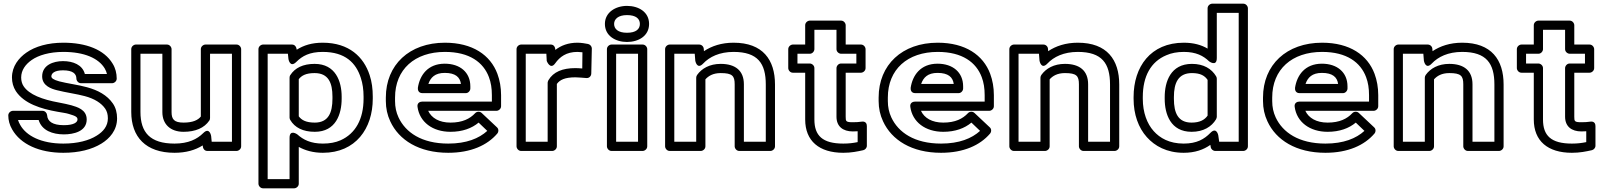

<svg xmlns="http://www.w3.org/2000/svg" viewBox="-20 -795 8720 1043"><path d="M327 -65C380 -65 451 -81 451 -146C451 -201 397 -214 368 -223C350 -228 326 -233 300 -238C211 -254 138 -281 108 -327C100 -339 95 -355 95 -374C95 -414 119 -446 152 -469C189 -495 249 -513 324 -513C439 -513 516 -478 549 -423C555 -413 559 -402 561 -393H441C428 -443 377 -463 322 -463C269 -463 209 -441 209 -380C209 -328 261 -312 289 -305C335 -293 400 -284 440 -273C493 -259 531 -235 552 -204C561 -190 566 -174 566 -152C566 -110 541 -80 505 -58C464 -32 402 -15 324 -15C204 -15 123 -57 90 -116C85 -125 80 -135 78 -143H190C207 -86 266 -65 327 -65ZM327 -115C265 -115 238 -136 236 -169C235 -181 225 -193 211 -193H50C39 -193 25 -183 25 -168C25 -142 32 -116 46 -92C92 -11 194 35 324 35C409 35 479 17 531 -15C575 -42 616 -87 616 -152C616 -182 609 -210 593 -233C562 -278 512 -305 453 -321C407 -334 343 -342 302 -353C269 -362 259 -371 259 -380C259 -396 275 -413 322 -413C376 -413 395 -394 395 -368C395 -357 405 -343 420 -343H589C600 -343 614 -353 614 -368C614 -397 607 -425 592 -449C546 -526 447 -563 324 -563C241 -563 171 -543 123 -509C83 -481 45 -436 45 -374C45 -347 52 -322 66 -300C111 -232 202 -204 292 -188C318 -183 339 -181 354 -176C392 -165 401 -159 401 -146C401 -131 382 -115 327 -115Z M977 -79C1042 -79 1090 -100 1117 -140C1120 -144 1121 -150 1121 -154V-503H1240V-25H1130L1127 -56C1127 -56 1119 -107 1084 -72C1051 -39 1003 -15 928 -15C795 -15 743 -76 743 -187V-503H862V-186C862 -121 905 -79 977 -79ZM1107 25H1265C1276 25 1290 15 1290 0V-528C1290 -539 1280 -553 1265 -553H1096C1085 -553 1071 -543 1071 -528V-162C1056 -143 1028 -129 977 -129C926 -129 912 -147 912 -186V-528C912 -539 902 -553 887 -553H718C707 -553 693 -543 693 -528V-187C693 -52 771 35 928 35C991 35 1041 20 1081 -5C1082 12 1090 25 1107 25Z M1590 -459C1622 -491 1662 -513 1733 -513C1856 -513 1914 -453 1940 -372C1950 -342 1955 -308 1955 -270V-259C1955 -148 1911 -69 1830 -33C1803 -21 1771 -15 1734 -15C1668 -15 1627 -36 1595 -65C1595 -65 1553 -95 1553 -46V178H1434V-503H1544L1547 -474C1547 -474 1555 -424 1590 -459ZM1566 -553H1409C1398 -553 1384 -543 1384 -528V203C1384 214 1394 228 1409 228H1578C1589 228 1603 218 1603 203V3C1637 22 1681 35 1734 35C1912 35 2005 -97 2005 -259V-270C2005 -312 2000 -351 1988 -387C1956 -485 1877 -563 1733 -563C1674 -563 1630 -549 1592 -525C1590 -539 1583 -553 1566 -553ZM1690 -79C1805 -79 1836 -176 1836 -259V-270C1836 -353 1803 -448 1689 -448C1626 -448 1582 -426 1557 -387C1554 -383 1553 -377 1553 -373V-156C1553 -151 1555 -146 1557 -143C1581 -102 1626 -79 1690 -79ZM1690 -129C1642 -129 1618 -143 1603 -163V-365C1618 -384 1641 -398 1689 -398C1764 -398 1786 -345 1786 -270V-259C1786 -183 1764 -129 1690 -129Z M2397 -513C2531 -513 2606 -456 2636 -376C2647 -347 2652 -315 2652 -278V-243H2273C2263 -243 2245 -237 2248 -215C2259 -132 2330 -79 2427 -79C2492 -79 2543 -98 2580 -129L2627 -84C2582 -43 2514 -15 2415 -15C2270 -15 2183 -76 2145 -157C2132 -185 2126 -214 2126 -246V-265C2126 -418 2233 -513 2397 -513ZM2306 -193H2677C2688 -193 2702 -203 2702 -218V-278C2702 -320 2695 -359 2682 -394C2644 -496 2547 -563 2397 -563C2204 -563 2076 -443 2076 -265V-246C2076 -207 2084 -170 2100 -136C2147 -34 2256 35 2415 35C2538 35 2627 -6 2681 -69C2689 -78 2690 -94 2680 -103L2597 -181C2587 -191 2570 -190 2561 -180C2533 -150 2492 -129 2427 -129C2366 -129 2324 -154 2306 -193ZM2535 -326C2535 -402 2479 -449 2396 -449C2303 -449 2260 -385 2250 -318C2249 -308 2252 -289 2275 -289H2510C2525 -289 2535 -303 2535 -314ZM2484 -339H2307C2319 -374 2343 -399 2396 -399C2454 -399 2479 -376 2484 -339Z M3117 -513C3124 -513 3136 -512 3144 -511L3143 -423C3129 -424 3118 -425 3106 -425C3036 -425 2986 -405 2959 -359C2957 -355 2955 -349 2955 -346V-25H2836V-503H2948L2950 -464C2950 -464 2969 -413 2996 -451C3021 -486 3056 -513 3117 -513ZM2972 -553H2811C2800 -553 2786 -543 2786 -528V0C2786 11 2796 25 2811 25H2980C2991 25 3005 15 3005 0V-339C3021 -361 3048 -375 3106 -375C3122 -375 3149 -372 3166 -371C3182 -370 3192 -383 3192 -396L3195 -532C3195 -542 3187 -553 3175 -556C3161 -559 3136 -563 3117 -563C3067 -563 3028 -548 2997 -524C2996 -539 2989 -553 2972 -553Z M3446 -25H3327V-503H3446ZM3471 25C3482 25 3496 15 3496 0V-528C3496 -539 3486 -553 3471 -553H3302C3291 -553 3277 -543 3277 -528V0C3277 11 3287 25 3302 25ZM3386 -617C3337 -617 3316 -638 3316 -665C3316 -691 3338 -713 3386 -713C3435 -713 3456 -693 3456 -665C3456 -637 3435 -617 3386 -617ZM3386 -567C3449 -567 3506 -600 3506 -665C3506 -730 3449 -763 3386 -763C3324 -763 3266 -728 3266 -665C3266 -600 3324 -567 3386 -567Z M3895 -448C3835 -448 3792 -423 3767 -388C3764 -384 3762 -378 3762 -373V-25H3643V-503H3754L3757 -465C3757 -465 3766 -414 3800 -450C3834 -486 3888 -513 3965 -513C4097 -513 4140 -450 4140 -336V-25H4021V-337C4021 -411 3975 -448 3895 -448ZM3895 -398C3958 -398 3971 -383 3971 -337V0C3971 11 3981 25 3996 25H4165C4176 25 4190 15 4190 0V-336C4190 -470 4124 -563 3965 -563C3899 -563 3846 -545 3804 -517L3803 -530C3802 -543 3791 -553 3778 -553H3618C3607 -553 3593 -543 3593 -528V0C3593 11 3603 25 3618 25H3787C3798 25 3812 15 3812 0V-364C3828 -382 3853 -398 3895 -398Z M4561 -15C4448 -15 4404 -58 4404 -146V-425C4404 -440 4390 -450 4379 -450H4312V-503H4379C4394 -503 4404 -517 4404 -528V-633H4524V-528C4524 -513 4538 -503 4549 -503H4632V-450H4549C4534 -450 4524 -436 4524 -425V-161C4524 -108 4559 -81 4613 -81C4622 -81 4631 -82 4639 -82V-23C4614 -18 4592 -15 4561 -15ZM4561 35C4605 35 4637 28 4669 21C4679 19 4689 9 4689 -3V-110C4689 -138 4665 -135 4659 -134C4647 -132 4631 -131 4613 -131C4575 -131 4574 -136 4574 -161V-400H4657C4668 -400 4682 -410 4682 -425V-528C4682 -539 4672 -553 4657 -553H4574V-658C4574 -669 4564 -683 4549 -683H4379C4368 -683 4354 -673 4354 -658V-553H4287C4276 -553 4262 -543 4262 -528V-425C4262 -414 4272 -400 4287 -400H4354V-146C4354 -29 4430 35 4561 35Z M5074 -513C5208 -513 5283 -456 5313 -376C5324 -347 5329 -315 5329 -278V-243H4950C4940 -243 4922 -237 4925 -215C4936 -132 5007 -79 5104 -79C5169 -79 5220 -98 5257 -129L5304 -84C5259 -43 5191 -15 5092 -15C4947 -15 4860 -76 4822 -157C4809 -185 4803 -214 4803 -246V-265C4803 -418 4910 -513 5074 -513ZM4983 -193H5354C5365 -193 5379 -203 5379 -218V-278C5379 -320 5372 -359 5359 -394C5321 -496 5224 -563 5074 -563C4881 -563 4753 -443 4753 -265V-246C4753 -207 4761 -170 4777 -136C4824 -34 4933 35 5092 35C5215 35 5304 -6 5358 -69C5366 -78 5367 -94 5357 -103L5274 -181C5264 -191 5247 -190 5238 -180C5210 -150 5169 -129 5104 -129C5043 -129 5001 -154 4983 -193ZM5212 -326C5212 -402 5156 -449 5073 -449C4980 -449 4937 -385 4927 -318C4926 -308 4929 -289 4952 -289H5187C5202 -289 5212 -303 5212 -314ZM5161 -339H4984C4996 -374 5020 -399 5073 -399C5131 -399 5156 -376 5161 -339Z M5765 -448C5705 -448 5662 -423 5637 -388C5634 -384 5632 -378 5632 -373V-25H5513V-503H5624L5627 -465C5627 -465 5636 -414 5670 -450C5704 -486 5758 -513 5835 -513C5967 -513 6010 -450 6010 -336V-25H5891V-337C5891 -411 5845 -448 5765 -448ZM5765 -398C5828 -398 5841 -383 5841 -337V0C5841 11 5851 25 5866 25H6035C6046 25 6060 15 6060 0V-336C6060 -470 5994 -563 5835 -563C5769 -563 5716 -545 5674 -517L5673 -530C5672 -543 5661 -553 5648 -553H5488C5477 -553 5463 -543 5463 -528V0C5463 11 5473 25 5488 25H5657C5668 25 5682 15 5682 0V-364C5698 -382 5723 -398 5765 -398Z M6555 -73C6522 -39 6481 -15 6410 -15C6332 -15 6281 -45 6247 -83C6211 -123 6188 -184 6188 -258V-268C6188 -381 6232 -460 6316 -495C6343 -507 6375 -513 6411 -513C6477 -513 6517 -492 6548 -462C6548 -462 6590 -430 6590 -480V-725H6709V-25H6603L6598 -60C6598 -60 6589 -108 6555 -73ZM6138 -268V-258C6138 -174 6164 -101 6210 -50C6253 -2 6318 35 6410 35C6472 35 6518 18 6555 -8L6557 4C6559 16 6570 25 6582 25H6734C6745 25 6759 15 6759 0V-750C6759 -761 6749 -775 6734 -775H6565C6554 -775 6540 -765 6540 -750V-531C6506 -551 6464 -563 6411 -563C6230 -563 6138 -432 6138 -268ZM6586 -381C6562 -421 6519 -448 6455 -448C6339 -448 6307 -351 6307 -268V-258C6307 -175 6339 -79 6453 -79C6518 -79 6562 -107 6586 -147C6588 -151 6590 -157 6590 -160V-368C6590 -373 6588 -378 6586 -381ZM6540 -361V-167C6525 -145 6499 -129 6453 -129C6379 -129 6357 -182 6357 -258V-268C6357 -344 6380 -398 6455 -398C6502 -398 6525 -383 6540 -361Z M7162 -513C7296 -513 7371 -456 7401 -376C7412 -347 7417 -315 7417 -278V-243H7038C7028 -243 7010 -237 7013 -215C7024 -132 7095 -79 7192 -79C7257 -79 7308 -98 7345 -129L7392 -84C7347 -43 7279 -15 7180 -15C7035 -15 6948 -76 6910 -157C6897 -185 6891 -214 6891 -246V-265C6891 -418 6998 -513 7162 -513ZM7071 -193H7442C7453 -193 7467 -203 7467 -218V-278C7467 -320 7460 -359 7447 -394C7409 -496 7312 -563 7162 -563C6969 -563 6841 -443 6841 -265V-246C6841 -207 6849 -170 6865 -136C6912 -34 7021 35 7180 35C7303 35 7392 -6 7446 -69C7454 -78 7455 -94 7445 -103L7362 -181C7352 -191 7335 -190 7326 -180C7298 -150 7257 -129 7192 -129C7131 -129 7089 -154 7071 -193ZM7300 -326C7300 -402 7244 -449 7161 -449C7068 -449 7025 -385 7015 -318C7014 -308 7017 -289 7040 -289H7275C7290 -289 7300 -303 7300 -314ZM7249 -339H7072C7084 -374 7108 -399 7161 -399C7219 -399 7244 -376 7249 -339Z M7853 -448C7793 -448 7750 -423 7725 -388C7722 -384 7720 -378 7720 -373V-25H7601V-503H7712L7715 -465C7715 -465 7724 -414 7758 -450C7792 -486 7846 -513 7923 -513C8055 -513 8098 -450 8098 -336V-25H7979V-337C7979 -411 7933 -448 7853 -448ZM7853 -398C7916 -398 7929 -383 7929 -337V0C7929 11 7939 25 7954 25H8123C8134 25 8148 15 8148 0V-336C8148 -470 8082 -563 7923 -563C7857 -563 7804 -545 7762 -517L7761 -530C7760 -543 7749 -553 7736 -553H7576C7565 -553 7551 -543 7551 -528V0C7551 11 7561 25 7576 25H7745C7756 25 7770 15 7770 0V-364C7786 -382 7811 -398 7853 -398Z M8519 -15C8406 -15 8362 -58 8362 -146V-425C8362 -440 8348 -450 8337 -450H8270V-503H8337C8352 -503 8362 -517 8362 -528V-633H8482V-528C8482 -513 8496 -503 8507 -503H8590V-450H8507C8492 -450 8482 -436 8482 -425V-161C8482 -108 8517 -81 8571 -81C8580 -81 8589 -82 8597 -82V-23C8572 -18 8550 -15 8519 -15ZM8519 35C8563 35 8595 28 8627 21C8637 19 8647 9 8647 -3V-110C8647 -138 8623 -135 8617 -134C8605 -132 8589 -131 8571 -131C8533 -131 8532 -136 8532 -161V-400H8615C8626 -400 8640 -410 8640 -425V-528C8640 -539 8630 -553 8615 -553H8532V-658C8532 -669 8522 -683 8507 -683H8337C8326 -683 8312 -673 8312 -658V-553H8245C8234 -553 8220 -543 8220 -528V-425C8220 -414 8230 -400 8245 -400H8312V-146C8312 -29 8388 35 8519 35Z"/></svg>

Font: Asimov
Style: XWidOu
Weight: 500
Designer: Google
Version: Version 2.000980; 2014